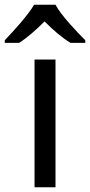

<svg xmlns="http://www.w3.org/2000/svg" viewBox="-60 -786 378 806"><path d="M173 -766H83C57 -721 -3 -656 -40 -617V-606H20C55 -628 91 -660 127 -696C163 -660 201 -627 236 -606H298V-617C260 -655 197 -721 173 -766ZM173 0V-536H85V0Z"/></svg>

Font: Noto Sans EgyptHiero
Style: Regular
Weight: 400
Designer: Monotype Design Team
Foundry: Monotype Imaging Inc.
Version: Version 2.002